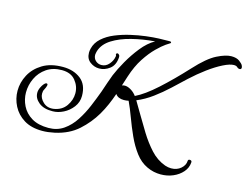

<svg xmlns="http://www.w3.org/2000/svg" viewBox="-97 -750 1332 1029"><g transform="rotate(15 569.0 -235.0)"><path d="M192 59Q131 59 90.5 34Q50 9 29.5 -31Q9 -71 9 -115Q9 -161 31.5 -203.5Q54 -246 99 -273.5Q144 -301 212 -301Q271 -301 310.5 -270.5Q350 -240 350 -177Q350 -142 329 -114.5Q308 -87 278 -72Q248 -57 219 -57Q170 -56 142 -78.5Q114 -101 114 -132Q114 -147 122 -163Q127 -174 134.5 -183Q142 -192 147 -193H149Q158 -193 155 -181Q153 -172 145 -157Q142 -152 141 -146Q140 -140 140 -134Q140 -109 163 -87.5Q186 -66 221 -71Q266 -78 289 -111Q312 -144 312 -181Q312 -220 286.5 -251.5Q261 -283 211 -283Q161 -283 126 -259Q91 -235 73 -197Q55 -159 55 -118Q55 -80 72.5 -44.5Q90 -9 126.5 13Q163 35 220 35Q268 35 304 10Q340 -15 366 -55Q392 -95 411 -140.5Q430 -186 445 -227Q455 -256 463.5 -281.5Q472 -307 480 -327Q495 -363 521 -409Q547 -455 580.5 -497Q614 -539 653 -561Q587 -556 525.5 -540.5Q464 -525 421 -498Q378 -471 365 -430Q364 -425 362.5 -419.5Q361 -414 361 -409Q361 -389 374.5 -376.5Q388 -364 407 -364Q432 -364 449.5 -385Q467 -406 470 -429Q470 -431 470.5 -432Q471 -433 470 -434Q468 -436 468 -438Q468 -447 475 -447Q480 -447 484.5 -441.5Q489 -436 488 -427Q485 -384 458 -363.5Q431 -343 400 -343Q372 -343 349 -360.5Q326 -378 326 -411Q326 -422 329 -434Q337 -468 365 -493Q393 -518 432 -534Q471 -550 514 -560Q557 -570 598 -575Q639 -580 669 -581Q681 -581 698 -581.5Q715 -582 722 -582Q724 -582 728.5 -582Q733 -582 734 -581Q737 -580 737 -577Q737 -573 732 -571Q731 -571 712 -558Q693 -545 664.5 -517Q636 -489 607.5 -445.5Q579 -402 559 -340Q555 -327 550.5 -313.5Q546 -300 542 -287Q549 -290 558 -290Q572 -290 588.5 -281Q605 -272 618 -257Q619 -255 622 -252L623 -250Q673 -274 738.5 -333Q804 -392 877 -471Q942 -542 990 -566Q1038 -590 1069 -590Q1098 -590 1114 -578Q1130 -566 1134 -558Q1138 -550 1138 -545Q1138 -535 1128 -535Q1120 -535 1114 -541Q1108 -548 1094 -548Q1072 -548 1035 -529.5Q998 -511 956 -480Q914 -449 874 -412Q840 -380 802 -344.5Q764 -309 722.5 -278.5Q681 -248 637 -230Q655 -199 679 -159Q703 -119 730 -74Q759 -27 794.5 12Q830 51 877 68Q895 74 911 74Q943 74 964.5 55.5Q986 37 987 13Q987 4 997 4Q1002 4 1005.5 7Q1009 10 1008 16Q1006 46 985.5 69.5Q965 93 933.5 106.5Q902 120 865 120Q846 120 827 116Q808 112 789 103Q750 85 721.5 47Q693 9 671.5 -38.5Q650 -86 632.5 -133.5Q615 -181 598 -217Q585 -214 572 -214Q539 -214 525 -235Q514 -203 500.5 -172Q487 -141 470 -112Q437 -56 387 -11Q337 34 260 51Q241 55 224.5 57Q208 59 192 59Z"/></g></svg>

Font: Gwendolyn
Style: Bold
Weight: 700
Designer: Robert E. Leuschke
Foundry: Robert E. Leuschke
Version: Version 1.010; ttfautohint (v1.8.3)